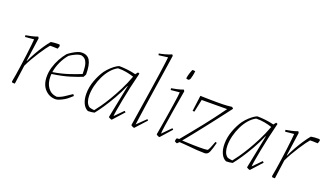

<svg xmlns="http://www.w3.org/2000/svg" viewBox="-64 -1193 2918 1681"><g transform="rotate(20 1394.5 -352.5)"><path d="M85 0 79 -9Q84 -33 91 -77Q98 -121 105.5 -174Q113 -227 119.5 -278Q126 -329 130 -367.5Q134 -406 135 -422L54 -414Q51 -420 51 -430Q71 -433 102.5 -440Q134 -447 161 -457L169 -444L138 -224L141 -223Q158 -262 183 -306Q208 -350 234 -388.5Q260 -427 280 -450Q295 -453 313 -454.5Q331 -456 359 -456L366 -444L357 -416Q351 -416 337.5 -416.5Q324 -417 309.5 -417.5Q295 -418 285 -417Q275 -406 256 -380Q237 -354 214 -318.5Q191 -283 169.5 -245.5Q148 -208 133 -175L109 0Z M490 7Q431 7 390.5 -36Q350 -79 350 -155Q350 -198 363 -242Q376 -286 398 -326Q420 -366 446 -397Q463 -411 486 -425Q509 -439 531 -448Q553 -457 569 -456Q621 -457 644.5 -417.5Q668 -378 668 -288L654 -262Q613 -245 546 -224Q479 -203 381 -189Q380 -177 380 -165Q380 -102 409.5 -62Q439 -22 492 -17Q524 -25 556 -45.5Q588 -66 621 -89L632 -75Q620 -64 603.5 -49.5Q587 -35 569 -24Q547 -11 525.5 -2Q504 7 490 7ZM467 -389Q435 -352 412.5 -303.5Q390 -255 383 -207Q458 -219 521.5 -239.5Q585 -260 638 -282Q638 -316 634.5 -347.5Q631 -379 617 -402Q603 -425 572 -432Q548 -432 519 -418.5Q490 -405 467 -389Z M792 7Q761 -7 744 -44Q727 -81 727 -133Q727 -194 749.5 -255Q772 -316 803 -361Q823 -388 847 -410Q871 -432 891 -444.5Q911 -457 918 -457Q949 -457 990 -452.5Q1031 -448 1071 -438L1089 -461L1104 -455Q1086 -385 1070.5 -314.5Q1055 -244 1043.5 -184Q1032 -124 1025 -82.5Q1018 -41 1018 -28L1094 -105L1106 -95L1014 7Q1008 7 998 2.5Q988 -2 983 -7L1045 -317L1042 -318Q1014 -252 978.5 -190Q943 -128 909.5 -78.5Q876 -29 852 0Q839 3 824.5 5Q810 7 792 7ZM841 -19Q856 -37 883 -75Q910 -113 941.5 -165.5Q973 -218 1004.5 -280.5Q1036 -343 1061 -411Q1032 -421 994 -428.5Q956 -436 912 -435Q878 -417 849.5 -384Q821 -351 800 -307.5Q779 -264 767.5 -217.5Q756 -171 756 -127Q756 -96 764.5 -70.5Q773 -45 792 -30Q799 -26 813.5 -23Q828 -20 841 -19Z M1223 7Q1217 7 1207 2.5Q1197 -2 1192 -8Q1198 -47 1207.5 -107.5Q1217 -168 1228 -239Q1239 -310 1250 -381.5Q1261 -453 1270 -515Q1279 -577 1284.5 -620Q1290 -663 1291 -675L1207 -664Q1203 -669 1203 -679Q1223 -682 1256.5 -691Q1290 -700 1317 -712L1325 -701Q1314 -626 1301 -540.5Q1288 -455 1275 -370.5Q1262 -286 1251.5 -213.5Q1241 -141 1234 -91.5Q1227 -42 1225 -26L1306 -105L1316 -95Z M1492 -422 1411 -414Q1408 -420 1408 -430Q1428 -433 1459.5 -440Q1491 -447 1518 -457L1526 -444Q1508 -341 1493.5 -252.5Q1479 -164 1470 -103.5Q1461 -43 1461 -26L1539 -105L1550 -95L1459 7Q1452 7 1442.5 2.5Q1433 -2 1428 -8Q1434 -43 1442.5 -92Q1451 -141 1459.5 -194.5Q1468 -248 1475.5 -296.5Q1483 -345 1487.5 -379Q1492 -413 1492 -422ZM1506 -554Q1505 -555 1505 -557.5Q1505 -560 1504 -561Q1507 -582 1514 -604.5Q1521 -627 1528 -643Q1537 -645 1544.5 -644Q1552 -643 1556 -642Q1554 -621 1548.5 -596Q1543 -571 1540 -565Q1538 -563 1534 -557.5Q1530 -552 1528 -552Q1519 -551 1506 -554Z M1877 4Q1844 4 1806.5 1.5Q1769 -1 1732 -5Q1707 -7 1684 -9Q1661 -11 1639 -12Q1629 -1 1621 6Q1616 5 1609.5 1.5Q1603 -2 1598 -5Q1598 -10 1599 -17Q1600 -24 1602 -31Q1605 -33 1611 -36H1627Q1673 -92 1710.5 -138Q1748 -184 1782.5 -227.5Q1817 -271 1853 -318.5Q1889 -366 1932 -426Q1887 -426 1838.5 -425.5Q1790 -425 1751 -425Q1712 -425 1695 -425Q1689 -396 1682.5 -365.5Q1676 -335 1670 -307Q1666 -307 1661.5 -307.5Q1657 -308 1653 -308L1672 -455Q1705 -454 1747 -453Q1789 -452 1826 -452Q1857 -452 1879 -452.5Q1901 -453 1921 -454.5Q1941 -456 1966 -459L1978 -449V-444Q1936 -389 1903.5 -346.5Q1871 -304 1843 -268Q1815 -232 1787.5 -197Q1760 -162 1728.5 -122.5Q1697 -83 1656 -33Q1679 -32 1710 -30.5Q1741 -29 1771.5 -28.5Q1802 -28 1823 -28Q1846 -28 1864.5 -29Q1883 -30 1893 -32Q1899 -35 1910.5 -61Q1922 -87 1934 -121L1948 -117Q1932 -54 1919 -25Q1906 4 1877 4Z M2079 7Q2048 -7 2031 -44Q2014 -81 2014 -133Q2014 -194 2036.5 -255Q2059 -316 2090 -361Q2110 -388 2134 -410Q2158 -432 2178 -444.5Q2198 -457 2205 -457Q2236 -457 2277 -452.5Q2318 -448 2358 -438L2376 -461L2391 -455Q2373 -385 2357.5 -314.5Q2342 -244 2330.5 -184Q2319 -124 2312 -82.5Q2305 -41 2305 -28L2381 -105L2393 -95L2301 7Q2295 7 2285 2.5Q2275 -2 2270 -7L2332 -317L2329 -318Q2301 -252 2265.5 -190Q2230 -128 2196.5 -78.5Q2163 -29 2139 0Q2126 3 2111.5 5Q2097 7 2079 7ZM2128 -19Q2143 -37 2170 -75Q2197 -113 2228.5 -165.5Q2260 -218 2291.5 -280.5Q2323 -343 2348 -411Q2319 -421 2281 -428.5Q2243 -436 2199 -435Q2165 -417 2136.5 -384Q2108 -351 2087 -307.5Q2066 -264 2054.5 -217.5Q2043 -171 2043 -127Q2043 -96 2051.5 -70.5Q2060 -45 2079 -30Q2086 -26 2100.5 -23Q2115 -20 2128 -19Z M2508 0 2502 -9Q2507 -33 2514 -77Q2521 -121 2528.5 -174Q2536 -227 2542.5 -278Q2549 -329 2553 -367.5Q2557 -406 2558 -422L2477 -414Q2474 -420 2474 -430Q2494 -433 2525.5 -440Q2557 -447 2584 -457L2592 -444L2561 -224L2564 -223Q2581 -262 2606 -306Q2631 -350 2657 -388.5Q2683 -427 2703 -450Q2718 -453 2736 -454.5Q2754 -456 2782 -456L2789 -444L2780 -416Q2774 -416 2760.5 -416.5Q2747 -417 2732.5 -417.5Q2718 -418 2708 -417Q2698 -406 2679 -380Q2660 -354 2637 -318.5Q2614 -283 2592.5 -245.5Q2571 -208 2556 -175L2532 0Z"/></g></svg>

Font: Labrada ExtraLight
Style: Italic
Weight: 200
Italic angle: -7°
Designer: Mercedes Jáuregui
Foundry: Omnibus-Type Team
Version: Version 1.000; ttfautohint (v1.8.4.7-5d5b)